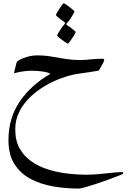

<svg xmlns="http://www.w3.org/2000/svg" viewBox="-20 -608 786 1143"><path d="M713.9 424.8Q713.9 426.8 690.2 436.5Q666.5 446.3 630.4 459.5Q594.2 472.7 556.2 485.4Q518.1 498 488.8 506.3Q459.5 514.6 449.7 514.6Q371.6 514.6 296.6 501.7Q221.7 488.8 161.6 456.8Q101.6 424.8 65.9 368.7Q30.3 312.5 30.3 226.1Q30.3 93.8 98.4 -4.9Q166.5 -103.5 279.8 -168.5Q269 -176.3 246.1 -180.2Q223.1 -184.1 200.9 -185.5Q178.7 -187 169.9 -187Q146 -187 116.5 -182.9Q86.9 -178.7 64 -171.4Q64 -174.8 66.9 -188Q69.8 -201.2 73.5 -215.1Q77.1 -229 78.6 -234.9Q80.1 -242.7 98.9 -252.9Q117.7 -263.2 146 -270.8Q174.3 -278.3 203.1 -278.3Q245.1 -278.3 286.6 -271.2Q328.1 -264.2 369.9 -257.3Q411.6 -250.5 453.1 -250.5Q485.4 -250.5 518.6 -254.4Q551.8 -258.3 587.9 -258.3Q591.8 -258.3 596.2 -257.1Q600.6 -255.9 600.6 -250.5Q600.6 -247.1 592.8 -231.4Q585 -215.8 576.2 -201.4Q567.4 -187 564.5 -187Q540.5 -182.6 506.6 -177.7Q472.7 -172.9 442.4 -168.5Q398.9 -161.6 348.6 -143.8Q298.3 -126 249.3 -97.4Q200.2 -68.8 159.7 -30Q119.1 8.8 95 56.9Q70.8 105 70.8 162.1Q70.8 228.5 96.7 275.1Q122.6 321.8 166.5 352.5Q210.4 383.3 265.6 400.6Q320.8 418 379.9 425Q439 432.1 494.1 432.1Q529.3 432.1 570.3 428.2Q611.3 424.3 647.9 420.4Q684.6 416.5 706.1 416.5Q713.9 416.5 713.9 424.8ZM430.7 -417Q430.7 -415 424.6 -404.3Q418.5 -393.6 409.9 -380.6Q401.4 -367.7 394 -358.2Q386.7 -348.6 383.8 -348.6Q381.8 -348.6 371.8 -355Q361.8 -361.3 349.9 -369.9Q337.9 -378.4 329.1 -386Q320.3 -393.6 320.3 -396.5Q320.3 -399.9 327.9 -412.8Q335.4 -425.8 345.5 -440.2Q355.5 -454.6 362.8 -461.9Q366.7 -465.8 366.7 -471.2Q366.7 -474.6 363.8 -476.6Q355 -482.4 343 -491.2Q331.1 -500 322 -508.1Q313 -516.1 313 -518.1Q313 -521 319.1 -532Q325.2 -543 333.7 -556.2Q342.3 -569.3 349.6 -578.9Q356.9 -588.4 358.9 -588.4Q362.3 -588.4 372.6 -581.5Q382.8 -574.7 394.5 -565.7Q406.2 -556.6 414.8 -549.1Q423.3 -541.5 423.3 -540Q423.3 -537.1 416 -523.7Q408.7 -510.3 398.9 -495.8Q389.2 -481.4 382.3 -475.1Q380.9 -473.1 378.2 -470.2Q375.5 -467.3 375.5 -463.9Q375.5 -460.4 378.4 -458.5Q387.2 -453.6 399.7 -444.6Q412.1 -435.5 421.4 -427.2Q430.7 -418.9 430.7 -417Z"/></svg>

Font: Scheherazade New Rohingya
Style: Regular
Weight: 400
Designer: SIL International
Foundry: SIL International
Version: Version 3.000 ; LngRng